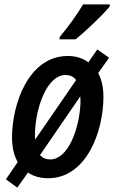

<svg xmlns="http://www.w3.org/2000/svg" viewBox="-20 -806 523 878"><path d="M252 -626H325C368 -659 454 -741 482 -777V-786H360C333 -740 291 -682 253 -637ZM141 -168C140 -177 139 -189 140 -202C144 -313 194 -463 280 -463C302 -463 318 -454 328 -440ZM210 -77C190 -77 174 -84 163 -97L347 -365C348 -357 348 -345 348 -333C342 -212 290 -77 210 -77ZM59 52 108 -17C132 0 164 9 200 9C376 9 453 -206 453 -363C453 -405 445 -443 429 -472L479 -542L425 -580L384 -521C359 -540 327 -550 290 -550C111 -550 35 -331 35 -177C35 -132 44 -94 61 -65L7 14Z"/></svg>

Font: Noto Sans Display SemiCondensed Medium
Style: Italic
Weight: 500
Width: 4
Italic angle: -12°
Designer: Monotype Design Team
Foundry: Monotype Imaging Inc.
Version: Version 1.900